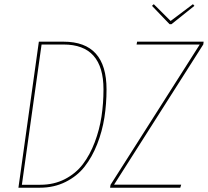

<svg xmlns="http://www.w3.org/2000/svg" viewBox="-20 -875 969 895"><path d="M879.4 -855.5 886.2 -847.7 779.3 -762.2H770.5L688.5 -847.7L696.8 -855.5L775.4 -777.3ZM276.4 -680.7Q476.6 -680.7 476.6 -458.5Q476.6 -390.1 466.6 -326.4Q456.5 -262.7 432.9 -202.6Q409.2 -142.6 374.3 -98.1Q339.4 -53.7 285.6 -26.9Q231.9 0 165.5 0H65.9L161.1 -680.7ZM493.2 0 495.1 -13.2 911.1 -667.5H616.7L619.1 -680.7H929.2L927.7 -668L511.7 -14.2H824.7L820.3 0ZM276.4 -667.5H173.8L82 -13.7H168Q231.4 -13.7 282.5 -40Q333.5 -66.4 366.5 -109.9Q399.4 -153.3 421.6 -211.9Q443.8 -270.5 453.1 -331.8Q462.4 -393.1 462.4 -458.5Q462.4 -667.5 276.4 -667.5Z"/></svg>

Font: Fira Sans Compressed Hair
Style: Italic
Weight: 100
Width: 3
Italic angle: -8°
Designer: Carrois Corporate & Edenspiekermann AG
Foundry: Carrois Corporate GbR & Edenspiekermann AG
Version: Version 4.203;PS 004.203;hotconv 1.0.88;makeotf.lib2.5.64775